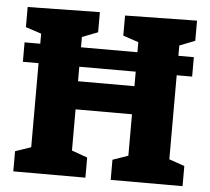

<svg xmlns="http://www.w3.org/2000/svg" viewBox="-51 -762 895 817"><g transform="rotate(5 396.5 -353.5)"><path d="M758 -707V-621L692 -595V-551H758V-468H692V-109L758 -86V0H451V-86L517 -109V-286H276V-110L343 -86V0H35V-86L102 -109V-468H35V-551H102V-594L35 -616V-702L343 -707V-621L276 -595V-551H517V-594L451 -616V-702ZM276 -406H517V-468H276Z"/></g></svg>

Font: Bitter Pro ExtraBold
Style: Regular
Weight: 800
Designer: Sol Matas, and Bitter project Authors
Foundry: Sol Matas
Version: Version 1.010